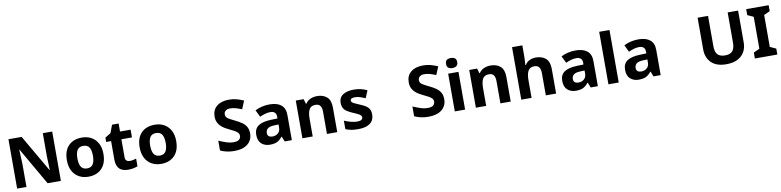

<svg xmlns="http://www.w3.org/2000/svg" viewBox="-6 -1743 11133 2736"><g transform="rotate(-10 5561.0 -375.0)"><path d="M723 0H531L220 -540H216Q218 -489 220.5 -438Q223 -387 225 -336V0H90V-714H281L591 -179H594Q593 -229 591 -278Q589 -327 587 -376V-714H723Z M1387 -274Q1387 -138 1315.5 -64Q1244 10 1121 10Q1045 10 985.5 -23Q926 -56 892 -119.5Q858 -183 858 -274Q858 -410 929 -483Q1000 -556 1124 -556Q1201 -556 1260 -523Q1319 -490 1353 -427.5Q1387 -365 1387 -274ZM1010 -274Q1010 -193 1036.5 -151.5Q1063 -110 1123 -110Q1182 -110 1208.5 -151.5Q1235 -193 1235 -274Q1235 -355 1208.5 -395.5Q1182 -436 1122 -436Q1063 -436 1036.5 -395.5Q1010 -355 1010 -274Z M1740 -109Q1765 -109 1788 -114Q1811 -119 1834 -126V-15Q1810 -5 1774.5 2.5Q1739 10 1697 10Q1648 10 1609.5 -6Q1571 -22 1548.5 -61.5Q1526 -101 1526 -171V-434H1455V-497L1537 -547L1580 -662H1675V-546H1828V-434H1675V-171Q1675 -140 1693 -124.5Q1711 -109 1740 -109Z M2440 -274Q2440 -138 2368.5 -64Q2297 10 2174 10Q2098 10 2038.5 -23Q1979 -56 1945 -119.5Q1911 -183 1911 -274Q1911 -410 1982 -483Q2053 -556 2177 -556Q2254 -556 2313 -523Q2372 -490 2406 -427.5Q2440 -365 2440 -274ZM2063 -274Q2063 -193 2089.5 -151.5Q2116 -110 2176 -110Q2235 -110 2261.5 -151.5Q2288 -193 2288 -274Q2288 -355 2261.5 -395.5Q2235 -436 2175 -436Q2116 -436 2089.5 -395.5Q2063 -355 2063 -274Z M3496 -198Q3496 -103 3427.5 -46.5Q3359 10 3233 10Q3120 10 3031 -33V-174Q3082 -152 3136.5 -133.5Q3191 -115 3245 -115Q3301 -115 3324.5 -136.5Q3348 -158 3348 -191Q3348 -218 3329.5 -237Q3311 -256 3280 -272.5Q3249 -289 3209 -308Q3184 -320 3155 -336.5Q3126 -353 3099.5 -377.5Q3073 -402 3056 -437Q3039 -472 3039 -521Q3039 -617 3104 -670.5Q3169 -724 3281 -724Q3337 -724 3387.5 -711Q3438 -698 3493 -674L3444 -556Q3395 -576 3356 -587Q3317 -598 3276 -598Q3233 -598 3210 -578Q3187 -558 3187 -526Q3187 -488 3221 -466Q3255 -444 3322 -412Q3377 -386 3415.5 -358Q3454 -330 3475 -292Q3496 -254 3496 -198Z M3838 -557Q3948 -557 4006.5 -509.5Q4065 -462 4065 -364V0H3961L3932 -74H3928Q3893 -30 3854 -10Q3815 10 3747 10Q3674 10 3626 -32.5Q3578 -75 3578 -163Q3578 -250 3639 -291.5Q3700 -333 3822 -337L3917 -340V-364Q3917 -407 3894.5 -427Q3872 -447 3832 -447Q3792 -447 3754 -435.5Q3716 -424 3678 -407L3629 -508Q3673 -531 3726.5 -544Q3780 -557 3838 -557ZM3859 -251Q3787 -249 3759 -225Q3731 -201 3731 -162Q3731 -128 3751 -113.5Q3771 -99 3803 -99Q3851 -99 3884 -127.5Q3917 -156 3917 -208V-253Z M4528 -556Q4616 -556 4669 -508.5Q4722 -461 4722 -356V0H4573V-319Q4573 -378 4552 -407.5Q4531 -437 4485 -437Q4417 -437 4392 -390.5Q4367 -344 4367 -257V0H4218V-546H4332L4352 -476H4360Q4386 -518 4431.5 -537Q4477 -556 4528 -556Z M5256 -162Q5256 -79 5197.5 -34.5Q5139 10 5023 10Q4966 10 4925 2.5Q4884 -5 4843 -22V-145Q4887 -125 4938 -112Q4989 -99 5028 -99Q5072 -99 5090.5 -112Q5109 -125 5109 -146Q5109 -160 5101.5 -171Q5094 -182 5069 -196Q5044 -210 4991 -232Q4940 -254 4907 -275.5Q4874 -297 4858 -327.5Q4842 -358 4842 -404Q4842 -480 4901 -518Q4960 -556 5058 -556Q5109 -556 5155 -546Q5201 -536 5250 -513L5205 -406Q5165 -423 5129 -434.5Q5093 -446 5056 -446Q4990 -446 4990 -410Q4990 -397 4998.5 -386.5Q5007 -376 5031.5 -364Q5056 -352 5104 -332Q5151 -313 5185 -292.5Q5219 -272 5237.5 -241.5Q5256 -211 5256 -162Z M6305 -198Q6305 -103 6236.5 -46.5Q6168 10 6042 10Q5929 10 5840 -33V-174Q5891 -152 5945.5 -133.5Q6000 -115 6054 -115Q6110 -115 6133.5 -136.5Q6157 -158 6157 -191Q6157 -218 6138.5 -237Q6120 -256 6089 -272.5Q6058 -289 6018 -308Q5993 -320 5964 -336.5Q5935 -353 5908.5 -377.5Q5882 -402 5865 -437Q5848 -472 5848 -521Q5848 -617 5913 -670.5Q5978 -724 6090 -724Q6146 -724 6196.5 -711Q6247 -698 6302 -674L6253 -556Q6204 -576 6165 -587Q6126 -598 6085 -598Q6042 -598 6019 -578Q5996 -558 5996 -526Q5996 -488 6030 -466Q6064 -444 6131 -412Q6186 -386 6224.5 -358Q6263 -330 6284 -292Q6305 -254 6305 -198Z M6498 -760Q6531 -760 6555 -744.5Q6579 -729 6579 -687Q6579 -646 6555 -630Q6531 -614 6498 -614Q6464 -614 6440.5 -630Q6417 -646 6417 -687Q6417 -729 6440.5 -744.5Q6464 -760 6498 -760ZM6572 -546V0H6423V-546Z M7038 -556Q7126 -556 7179 -508.5Q7232 -461 7232 -356V0H7083V-319Q7083 -378 7062 -407.5Q7041 -437 6995 -437Q6927 -437 6902 -390.5Q6877 -344 6877 -257V0H6728V-546H6842L6862 -476H6870Q6896 -518 6941.5 -537Q6987 -556 7038 -556Z M7534 -605Q7534 -565 7531.5 -528Q7529 -491 7527 -476H7535Q7561 -518 7602 -537Q7643 -556 7693 -556Q7782 -556 7835.5 -508.5Q7889 -461 7889 -356V0H7740V-319Q7740 -437 7652 -437Q7585 -437 7559.5 -390.5Q7534 -344 7534 -257V0H7385V-760H7534Z M8266 -557Q8376 -557 8434.5 -509.5Q8493 -462 8493 -364V0H8389L8360 -74H8356Q8321 -30 8282 -10Q8243 10 8175 10Q8102 10 8054 -32.5Q8006 -75 8006 -163Q8006 -250 8067 -291.5Q8128 -333 8250 -337L8345 -340V-364Q8345 -407 8322.5 -427Q8300 -447 8260 -447Q8220 -447 8182 -435.5Q8144 -424 8106 -407L8057 -508Q8101 -531 8154.5 -544Q8208 -557 8266 -557ZM8287 -251Q8215 -249 8187 -225Q8159 -201 8159 -162Q8159 -128 8179 -113.5Q8199 -99 8231 -99Q8279 -99 8312 -127.5Q8345 -156 8345 -208V-253Z M8795 0H8646V-760H8795Z M9175 -557Q9285 -557 9343.5 -509.5Q9402 -462 9402 -364V0H9298L9269 -74H9265Q9230 -30 9191 -10Q9152 10 9084 10Q9011 10 8963 -32.5Q8915 -75 8915 -163Q8915 -250 8976 -291.5Q9037 -333 9159 -337L9254 -340V-364Q9254 -407 9231.5 -427Q9209 -447 9169 -447Q9129 -447 9091 -435.5Q9053 -424 9015 -407L8966 -508Q9010 -531 9063.5 -544Q9117 -557 9175 -557ZM9196 -251Q9124 -249 9096 -225Q9068 -201 9068 -162Q9068 -128 9088 -113.5Q9108 -99 9140 -99Q9188 -99 9221 -127.5Q9254 -156 9254 -208V-253Z M10648 -252Q10648 -178 10615.5 -118.5Q10583 -59 10517.5 -24.5Q10452 10 10352 10Q10210 10 10136 -62.5Q10062 -135 10062 -254V-714H10213V-277Q10213 -189 10249 -153Q10285 -117 10356 -117Q10430 -117 10463.5 -156Q10497 -195 10497 -278V-714H10648Z M11090 0H10765V-86L10852 -126V-588L10765 -628V-714H11090V-628L11003 -588V-126L11090 -86Z"/></g></svg>

Font: Noto Sans Sinhala UI
Style: Bold
Weight: 700
Designer: Jelle Bosma - Monotype Design Team
Foundry: Monotype Imaging Inc.
Version: Version 2.006; ttfautohint (v1.8.4.7-5d5b)